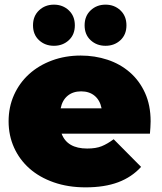

<svg xmlns="http://www.w3.org/2000/svg" viewBox="-20 -796 696 826"><path d="M417 -330Q410 -365 387 -384Q364 -403 329 -403Q294 -403 271 -384Q248 -365 241 -330ZM348 10Q273 10 211.5 -11.5Q150 -33 107 -71Q64 -109 40.5 -161Q17 -213 17 -274Q17 -336 40.5 -388Q64 -440 105.5 -477.5Q147 -515 204 -536Q261 -557 327 -557Q388 -557 442.5 -539Q497 -521 538.5 -485Q580 -449 604 -396Q628 -343 628 -274Q628 -262 627 -247.5Q626 -233 625 -221H245Q269 -157 355 -157Q393 -157 417.5 -167Q442 -177 469 -197L587 -78Q547 -34 488.5 -12Q430 10 348 10ZM434 -599Q396 -599 370 -623Q344 -647 344 -687Q344 -727 370 -751.5Q396 -776 434 -776Q472 -776 498 -751.5Q524 -727 524 -687Q524 -647 498 -623Q472 -599 434 -599ZM212 -599Q174 -599 148 -623Q122 -647 122 -687Q122 -727 148 -751.5Q174 -776 212 -776Q250 -776 276 -751.5Q302 -727 302 -687Q302 -647 276 -623Q250 -599 212 -599Z"/></svg>

Font: Montserrat-Alt1 Black
Style: Regular
Weight: 900
Designer: Differentunic
Foundry: Differentunic
Version: Version 7.222